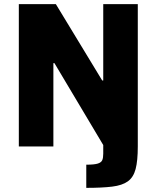

<svg xmlns="http://www.w3.org/2000/svg" viewBox="-20 -708 757 928"><path d="M397 200V88Q436 88 453 82.5Q470 77 474.5 65.5Q479 54 479 35V-7L243 -403H238V0H71V-688H250L474 -319H479V-688H646V0Q646 69 635.5 109Q625 149 598 168.5Q571 188 522 194Q473 200 397 200Z"/></svg>

Font: Saira
Style: Bold
Weight: 700
Designer: Hector Gatti with collaboration of the Omnibus-Type team
Foundry: Omnibus-Type
Version: Version 1.100; ttfautohint (v1.8.3)